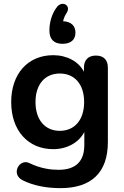

<svg xmlns="http://www.w3.org/2000/svg" viewBox="-20 -785 644 995"><path d="M304 -558C347 -558 371 -579 371 -616C371 -652 348 -673 307 -675C310 -689 316 -704 324 -716C352 -756 304 -783 277 -751C249 -717 236 -669 236 -627C236 -581 260 -558 304 -558ZM293 190C453 190 539 110 539 -49V-434C539 -475 517 -497 477 -497C438 -497 415 -475 415 -434V-413C388 -466 327 -499 256 -499C124 -499 38 -402 38 -256C38 -110 124 -12 256 -12C327 -12 389 -46 417 -101V-34C417 52 372 95 283 95C245 95 191 89 132 60C81 35 34 117 97 149C152 177 221 190 293 190ZM290 -107C213 -107 164 -164 164 -256C164 -348 213 -404 290 -404C367 -404 416 -348 416 -256C416 -164 367 -107 290 -107Z"/></svg>

Font: Nunito
Style: Bold
Weight: 700
Designer: Vernon Adams
Foundry: Vernon Adams
Version: Version 3.602